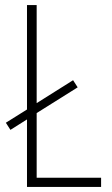

<svg xmlns="http://www.w3.org/2000/svg" viewBox="-20 -734 438 754"><path d="M86 0V-265L21 -224L3 -252L86 -304V-714H124V-329L267 -419L285 -391L124 -290V-36H377V0Z"/></svg>

Font: Noto Sans Kannada Condensed ExtraLight
Style: Regular
Weight: 200
Width: 3
Designer: Jelle Bosma - Monotype Design Team
Foundry: Monotype Imaging Inc.
Version: Version 2.005; ttfautohint (v1.8.4.7-5d5b)